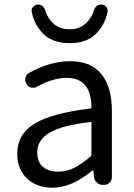

<svg xmlns="http://www.w3.org/2000/svg" viewBox="-20 -832 603 864"><path d="M216.8 12.7Q146.5 12.7 102.1 -28.3Q57.6 -69.3 57.6 -140.6Q57.6 -228.5 136.2 -275.9Q214.8 -323.2 387.7 -343.8Q391.6 -343.8 391.6 -348.6Q390.6 -481.4 280.3 -481.4Q215.8 -481.4 146.5 -441.4Q133.8 -434.6 120.1 -438Q106.4 -441.4 99.6 -453.1L98.6 -456.1Q90.8 -468.8 94.7 -482.9Q98.6 -497.1 110.4 -503.9Q206.1 -556.6 294.9 -556.6Q390.6 -556.6 437 -497.6Q483.4 -438.5 483.4 -334V-35.2Q483.4 -20.5 473.1 -10.3Q462.9 0 448.2 0H442.4Q427.7 0 416.5 -9.8Q405.3 -19.5 403.3 -34.2L400.4 -63.5Q400.4 -65.4 398.9 -65.4Q397.5 -65.4 395.5 -64.5Q301.8 12.7 216.8 12.7ZM243.2 -59.6Q280.3 -59.6 314 -76.7Q347.7 -93.8 388.7 -128.9Q391.6 -131.8 391.6 -136.7V-279.3Q391.6 -284.2 387.7 -283.2Q256.8 -267.6 202.1 -234.4Q147.5 -201.2 147.5 -147.5Q147.5 -102.5 173.3 -81.1Q199.2 -59.6 243.2 -59.6ZM293 -637.7Q219.7 -637.7 177.2 -677.7Q134.8 -717.8 123 -778.3Q122.1 -781.2 122.1 -784.2Q122.1 -793 127.9 -799.8Q135.7 -809.6 147.5 -811.5Q150.4 -811.5 152.3 -811.5Q161.1 -811.5 168.9 -806.6Q178.7 -799.8 182.6 -788.1Q194.3 -749 222.2 -724.6Q250 -700.2 293 -700.2Q335.9 -700.2 363.8 -724.6Q391.6 -749 403.3 -787.1Q407.2 -798.8 417 -806.6Q424.8 -811.5 434.6 -811.5Q436.5 -811.5 439.5 -811.5Q451.2 -809.6 459 -799.8Q464.8 -792 464.8 -784.2Q464.8 -781.2 463.9 -778.3Q451.2 -716.8 409.2 -677.2Q367.2 -637.7 293 -637.7Z"/></svg>

Font: Gen Jyuu GothicL Regular
Style: Regular
Weight: 400
Designer: [Source Han Sans]
Ryoko NISHIZUKA  (kana & ideographs); Paul D. Hunt (Latin, Greek & Cyrillic); Wenlong ZHANG  (bopomofo
Version: Version 1.002.20150607